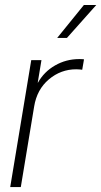

<svg xmlns="http://www.w3.org/2000/svg" viewBox="-20 -760 411 780"><path d="M21.5 0 106.9 -515.6H148.4L133.3 -424.3H134.3Q158.7 -468.3 203.6 -494.1Q248.5 -520 301.8 -520Q308.6 -520 312.5 -519.8Q316.4 -519.5 321.3 -519L314 -476.6Q310.5 -477.1 304.4 -477.8Q298.3 -478.5 289.6 -478.5Q227.1 -478.5 178.5 -437.5Q129.9 -396.5 118.7 -327.1L64.5 0ZM212.4 -606 320.8 -739.7H371.1L252 -606Z"/></svg>

Font: Inter Display ExtraLight
Style: Italic
Weight: 200
Italic angle: -9.39999°
Designer: Rasmus Andersson
Foundry: rsms
Version: Version 4.000;git-a52131595